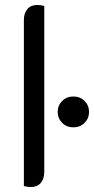

<svg xmlns="http://www.w3.org/2000/svg" viewBox="-20 -746 378 772"><path d="M76 2V-665Q76 -693 90 -709.5Q104 -726 130 -726Q145 -726 158 -722V-55Q158 -27 144 -10.5Q130 6 104 6Q89 6 76 2ZM212 -296Q212 -322 230 -340Q248 -358 275 -358Q302 -358 320 -340Q338 -322 338 -296Q338 -270 320 -252Q302 -234 275 -234Q248 -234 230 -252Q212 -270 212 -296Z"/></svg>

Font: Thasadith
Style: Bold
Weight: 700
Designer: Cadson Demak Co.,Ltd.
Foundry: Cadson Demak Co.,Ltd.
Version: Version 1.000; ttfautohint (v1.6)